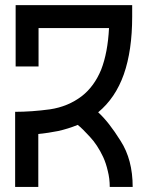

<svg xmlns="http://www.w3.org/2000/svg" viewBox="-20 -743 601 761"><path d="M369.1 -297.9Q411.1 -259.8 458 -184.6Q505.9 -110.4 505.9 -2Q475.6 -2 415 -2Q415 -35.2 407.2 -65.4Q400.4 -95.7 388.7 -121.1Q366.2 -168.9 335.9 -201.2Q306.6 -233.4 288.1 -248Q250 -232.4 210 -223.6Q170.9 -215.8 131.8 -211.9Q131.8 -141.6 131.8 -2Q101.6 -2 40 -2Q40 -70.3 40 -208Q40 -208 40 -208Q40 -208 40 -208Q40 -239.3 40 -299.8Q104.5 -299.8 177.7 -309.6Q250 -320.3 304.7 -362.3Q353.5 -400.4 380.9 -466.8Q407.2 -534.2 412.1 -631.8Q319.3 -631.8 132.8 -631.8Q132.8 -581.1 132.8 -479.5Q102.5 -479.5 42 -479.5Q42 -560.5 42 -722.7Q196.3 -722.7 503.9 -722.7Q503.9 -707 503.9 -676.8Q503.9 -543 470.7 -448.2Q437.5 -354.5 369.1 -297.9Z"/></svg>

Font: Oishi
Style: Regular
Weight: 400
Designer: bBranding
Version: Version 1.0